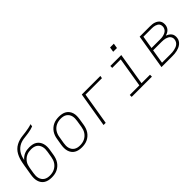

<svg xmlns="http://www.w3.org/2000/svg" viewBox="148 -1715 2703 2703"><g transform="rotate(-45 1500.0 -363.5)"><path d="M250 8Q250 8 250 8Q250 8 250 8H249Q219 8 190 2Q161 -4 136.5 -18.5Q112 -33 95.5 -56Q79 -79 71 -107Q63 -135 63 -165Q63 -195 68 -226L83 -316Q86 -330 88 -344Q90 -358 92 -372Q98 -405 104 -437Q110 -469 120.5 -501Q131 -533 147.5 -563.5Q164 -594 188.5 -619Q213 -644 244 -660.5Q275 -677 307 -686Q339 -695 372 -698.5Q405 -702 437.5 -706.5Q470 -711 502.5 -717.5Q535 -724 568 -735L561 -697Q536 -687 510 -681Q484 -675 458.5 -670.5Q433 -666 407 -663.5Q381 -661 355 -657Q329 -653 303.5 -644.5Q278 -636 255 -621Q232 -606 213 -585.5Q194 -565 181 -541Q168 -517 160 -491.5Q152 -466 147 -441Q163 -461 184 -476.5Q205 -492 228 -501.5Q251 -511 275.5 -514.5Q300 -518 323 -518Q354 -518 383 -512.5Q412 -507 436 -492Q460 -477 476.5 -454Q493 -431 501 -403Q509 -375 509 -345Q509 -315 504 -285L489 -194Q484 -167 474.5 -140Q465 -113 448.5 -88.5Q432 -64 409 -44.5Q386 -25 359.5 -13Q333 -1 305 3.5Q277 8 250 8ZM250 -30Q273 -30 296.5 -34.5Q320 -39 341.5 -49Q363 -59 382 -75.5Q401 -92 414.5 -112.5Q428 -133 435.5 -155.5Q443 -178 447 -201L462 -291Q466 -315 466.5 -339Q467 -363 461 -385.5Q455 -408 442.5 -427Q430 -446 411 -458Q392 -470 369 -475Q346 -480 321 -480Q299 -480 276 -476Q253 -472 231 -462Q209 -452 190 -435.5Q171 -419 157.5 -399Q144 -379 136.5 -356.5Q129 -334 125 -311L110 -219Q106 -195 105.5 -171Q105 -147 111 -124.5Q117 -102 129.5 -83.5Q142 -65 161 -52.5Q180 -40 203 -35Q226 -30 250 -30Z M850 8Q850 8 850 8Q850 8 850 8H849Q819 8 790 2Q761 -4 736.5 -18.5Q712 -33 695.5 -56Q679 -79 671 -107Q663 -135 663 -165Q663 -195 668 -226L685 -326Q689 -353 698.5 -380Q708 -407 724.5 -431.5Q741 -456 764 -475.5Q787 -495 813.5 -507Q840 -519 868 -523.5Q896 -528 924 -528Q924 -528 924 -528Q924 -528 924 -528Q954 -528 983.5 -522Q1013 -516 1037 -501.5Q1061 -487 1078 -464Q1095 -441 1103 -413Q1111 -385 1110.5 -355Q1110 -325 1105 -294L1089 -194Q1084 -167 1074.5 -140Q1065 -113 1048.5 -88.5Q1032 -64 1009 -44.5Q986 -25 959.5 -13Q933 -1 905 3.5Q877 8 850 8ZM850 -30Q873 -30 896.5 -34.5Q920 -39 941.5 -49Q963 -59 982 -75.5Q1001 -92 1014.5 -112.5Q1028 -133 1035.5 -155.5Q1043 -178 1047 -201L1063 -301Q1067 -325 1067.5 -349Q1068 -373 1062.5 -395.5Q1057 -418 1044 -436.5Q1031 -455 1012.5 -467.5Q994 -480 970.5 -485Q947 -490 923 -490Q900 -490 877 -485.5Q854 -481 832 -471Q810 -461 791 -444.5Q772 -428 759 -407.5Q746 -387 738 -364.5Q730 -342 727 -319L710 -219Q706 -195 705.5 -171Q705 -147 711 -124.5Q717 -102 729.5 -83.5Q742 -65 761 -52.5Q780 -40 803 -35Q826 -30 850 -30Z M1286 0 1373 -520H1743L1736 -482H1409L1329 0Z M1846 0V-38H2037L2110 -482H1941V-520H2159L2080 -38H2249V0ZM2111 -633 2123 -707H2198L2186 -633Z M2439 0 2525 -520H2731Q2753 -520 2775.5 -517.5Q2798 -515 2818 -507.5Q2838 -500 2855.5 -488Q2873 -476 2884 -458Q2895 -440 2898 -418Q2901 -396 2898 -373Q2895 -355 2886.5 -337Q2878 -319 2863.5 -305.5Q2849 -292 2831.5 -283Q2814 -274 2796 -269Q2817 -262 2836.5 -249.5Q2856 -237 2869 -219.5Q2882 -202 2886 -178.5Q2890 -155 2886 -131Q2883 -108 2870.5 -86.5Q2858 -65 2838.5 -49.5Q2819 -34 2796.5 -24.5Q2774 -15 2751 -9.5Q2728 -4 2704.5 -2Q2681 0 2658 0ZM2530 -289H2701Q2716 -289 2732 -290Q2748 -291 2764 -295Q2780 -299 2795 -305.5Q2810 -312 2823.5 -322.5Q2837 -333 2845 -348Q2853 -363 2856 -379Q2858 -395 2855.5 -411Q2853 -427 2844.5 -439.5Q2836 -452 2822.5 -460Q2809 -468 2794 -473Q2779 -478 2763 -480Q2747 -482 2731 -482H2562ZM2488 -38H2658Q2677 -38 2695.5 -39.5Q2714 -41 2732.5 -45Q2751 -49 2769.5 -55.5Q2788 -62 2804 -73.5Q2820 -85 2830.5 -102Q2841 -119 2844 -138Q2848 -157 2843.5 -175Q2839 -193 2827.5 -206.5Q2816 -220 2800 -228.5Q2784 -237 2766 -242Q2748 -247 2729.5 -248.5Q2711 -250 2691 -250H2523Z"/></g></svg>

Font: Iosevka SS04 XLt Ex Obl
Style: Regular
Weight: 200
Width: 7
Italic angle: -9°
Monospace: yes
Designer: Belleve Invis
Foundry: Belleve Invis
Version: Version 19.0.0; ttfautohint (v1.8.4)